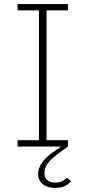

<svg xmlns="http://www.w3.org/2000/svg" viewBox="-20 -718 419 941"><path d="M66 0V-31H171V-667H66V-698H313V-667H208V-31H313V0Q273 28 247.5 49Q222 70 210 89Q198 108 198 130Q198 155 213 166Q228 177 251 177Q272 177 286.5 169Q301 161 308 152L328 170Q318 183 298.5 193Q279 203 250 203Q227 203 208 195.5Q189 188 178 172.5Q167 157 167 134Q167 103 191.5 71.5Q216 40 277 3L276 0Z"/></svg>

Font: IBM Plex Sans ExtraLight
Style: Regular
Weight: 250
Designer: Mike Abbink, Paul van der Laan, Pieter van Rosmalen
Foundry: Bold Monday
Version: Version 3.201